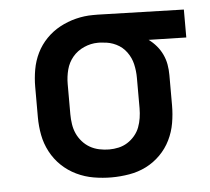

<svg xmlns="http://www.w3.org/2000/svg" viewBox="-44 -575 688 630"><g transform="rotate(-5 300.0 -260.0)"><path d="M299 8Q270 8 240.5 3Q211 -2 184 -15Q157 -28 135.5 -48.5Q114 -69 100 -95.5Q86 -122 80.5 -151Q75 -180 75 -210V-310Q75 -338 80 -366.5Q85 -395 97.5 -420.5Q110 -446 130 -466.5Q150 -487 175 -500.5Q200 -514 228 -521Q256 -528 284 -528Q288 -528 292 -528Q296 -528 300 -528L583 -520V-428L459 -431Q473 -421 484.5 -407.5Q496 -394 503.5 -378Q511 -362 514 -345Q517 -328 517 -310V-210Q517 -181 512 -152Q507 -123 494 -96.5Q481 -70 460 -49Q439 -28 413 -15Q387 -2 357.5 3Q328 8 299 8ZM299 -84Q315 -84 330.5 -87.5Q346 -91 359.5 -99.5Q373 -108 383.5 -120.5Q394 -133 399.5 -147.5Q405 -162 407.5 -178Q410 -194 410 -210V-310Q410 -333 405 -355Q400 -377 386.5 -395.5Q373 -414 352.5 -424Q332 -434 309 -435L300 -436Q298 -436 296 -436Q294 -436 292 -436Q269 -436 246.5 -426Q224 -416 209 -398Q194 -380 188 -357Q182 -334 182 -310V-210Q182 -194 184.5 -177.5Q187 -161 193.5 -146.5Q200 -132 211 -119.5Q222 -107 236 -99Q250 -91 266.5 -87.5Q283 -84 299 -84Z"/></g></svg>

Font: Zed Mono Semibold Extended
Style: Regular
Weight: 600
Width: 7
Monospace: yes
Designer: Belleve Invis
Foundry: Belleve Invis
Version: Version 1.0.0; ttfautohint (v1.8.4)